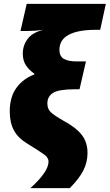

<svg xmlns="http://www.w3.org/2000/svg" viewBox="-20 -780 563 985"><path d="M229 49Q229 30 209 14.5Q189 -1 122 -42Q73 -71 51.5 -111Q30 -151 30 -208Q30 -282 64 -329Q98 -376 156 -398V-402Q129 -421 113 -445Q97 -469 97 -505Q97 -547 121.5 -580Q146 -613 202 -627Q161 -621 121 -621H85L117 -760H523L494 -627H470Q380 -627 332.5 -601.5Q285 -576 285 -525Q285 -490 308.5 -477.5Q332 -465 371 -465H421L388 -322H364Q283 -322 253 -304Q223 -286 223 -249Q223 -222 239.5 -205.5Q256 -189 305 -161Q370 -126 399.5 -88Q429 -50 429 5Q429 52 407.5 94.5Q386 137 338 185H136Q229 101 229 49Z"/></svg>

Font: Noto Sans Display Black
Style: Italic
Weight: 900
Italic angle: -12°
Designer: Monotype Design team
Foundry: Monotype Imaging Inc.
Version: Version 1.000